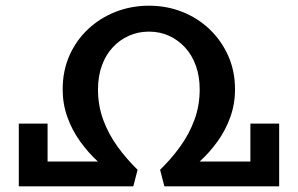

<svg xmlns="http://www.w3.org/2000/svg" viewBox="-20 -654 1046 674"><path d="M116 0V-87H386L390 -37Q356 -57 322.5 -88Q289 -119 261 -158Q233 -197 216.5 -243Q200 -289 200 -340Q200 -405 223.5 -458.5Q247 -512 289 -551.5Q331 -591 386 -612.5Q441 -634 503 -634Q565 -634 619.5 -612.5Q674 -591 715.5 -551.5Q757 -512 781 -458.5Q805 -405 805 -340Q805 -289 788.5 -243Q772 -197 744 -158Q716 -119 682 -88Q648 -57 615 -37L619 -87H889V0H557L542 -58Q581 -96 612.5 -139.5Q644 -183 662.5 -233Q681 -283 681 -340Q681 -386 667.5 -423.5Q654 -461 629.5 -487.5Q605 -514 573 -528.5Q541 -543 503 -543Q465 -543 432.5 -528.5Q400 -514 375.5 -487.5Q351 -461 337.5 -423.5Q324 -386 324 -340Q324 -283 342.5 -233Q361 -183 392.5 -139.5Q424 -96 463 -58L448 0ZM46 0V-220H147V0ZM859 0V-220H960V0Z"/></svg>

Font: BioRhyme SemiBold
Style: Regular
Weight: 600
Designer: Aoife Mooney
Foundry: Aoife Mooney Type
Version: Version 1.600;gftools[0.9.33]